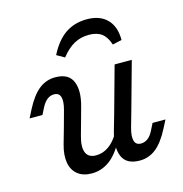

<svg xmlns="http://www.w3.org/2000/svg" viewBox="-98 -720 783 823"><g transform="rotate(-15 293.5 -309.0)"><path d="M140.2 -356.8Q123.3 -356.8 109.6 -346Q96 -335.2 84.8 -313.6L70 -284.2H12.8L30.9 -319.6Q59.7 -375.6 91.7 -400.9Q123.7 -426.1 163.6 -426.1Q223.1 -426.1 240.6 -384.5Q258.2 -342.9 239.4 -275.7L220.4 -206.7H144.2L164.7 -281.5Q174.3 -316.8 168.6 -336.8Q162.8 -356.8 140.2 -356.8ZM247.8 -57.4Q277.9 -57.4 303.9 -75.5Q329.9 -93.6 349.6 -128.2L351.4 -90.7Q324.1 -38.7 288.9 -13Q253.7 12.7 210.2 12.7Q172.3 12.7 148.2 -6.3Q124.2 -25.3 118.2 -59.8Q112.2 -94.2 125.1 -139.6L144.2 -206.7H220.4L206.2 -155.8Q192.8 -108.1 203.5 -82.8Q214.2 -57.4 247.8 -57.4ZM424.8 -413.4H501L443.6 -206.7H367.4ZM446.9 -56.6Q463.8 -56.6 477.8 -67.4Q491.8 -78.2 502.3 -99.8L517 -129.2H574.3L556.1 -93.8Q527.3 -37.8 495.4 -12.5Q463.4 12.7 423.5 12.7Q364 12.7 346.5 -28.9Q328.9 -70.5 347.6 -137.7L367.4 -206.7H443.6L422.4 -131.9Q412.8 -96.6 418.5 -76.6Q424.2 -56.6 446.9 -56.6ZM480.5 -507 439.4 -497.9Q428.2 -532.8 407.2 -548.7Q386.1 -564.6 351 -564.6Q314.3 -564.6 285.1 -548.7Q255.9 -532.8 227.5 -497.1L193 -516.9Q223.5 -576.6 264.2 -604Q304.9 -631.3 359.3 -631.3Q417 -631.3 448.9 -598.8Q480.8 -566.3 480.5 -507Z"/></g></svg>

Font: Playfair Micro SmCond SmLight
Style: Italic
Weight: 360
Width: 4
Italic angle: -15.6°
Designer: Claus Eggers Sørensen
Foundry: Claus Eggers Sørensen
Version: Version 2.203;Glyphs 3.3 (3326)